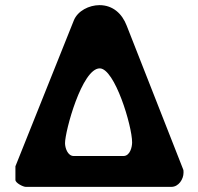

<svg xmlns="http://www.w3.org/2000/svg" viewBox="-20 -727 770 747"><path d="M40 -80V-27C40 -15 70 0 80 0H647C675 0 694 -30 694 -55C694 -58 694 -66 693 -67L473 -627C455 -674 419 -707 367 -707C327 -707 282 -685 267 -647ZM233 -170C233 -217 299 -461 368 -461C426 -461 494 -238 494 -173C494 -155 486 -120 460 -120H267C243 -120 233 -152 233 -170Z"/></svg>

Font: Asimov Print
Style: Regular
Weight: 500
Designer: Google
Version: Version 2.000980: 2014